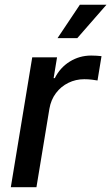

<svg xmlns="http://www.w3.org/2000/svg" viewBox="-20 -777 462 797"><path d="M24.9 0 113.8 -539.1H216.8L202.6 -452.6H207.5Q229.5 -496.6 269.8 -521.5Q310.1 -546.4 358.4 -546.4Q368.7 -546.4 381.1 -545.7Q393.6 -544.9 401.4 -543.9L384.8 -442.9Q377.4 -444.3 361.8 -446.3Q346.2 -448.2 329.6 -448.2Q294.4 -448.2 263.7 -433.1Q232.9 -418 212.2 -390.4Q191.4 -362.8 185.1 -325.7L131.3 0ZM218.8 -618.7 311.5 -757.3H421.9L300.8 -618.7Z"/></svg>

Font: Inter 18pt Medium
Style: Italic
Weight: 500
Italic angle: -9.3988°
Designer: Rasmus Andersson
Foundry: rsms
Version: Version 4.001;git-66647c0bb